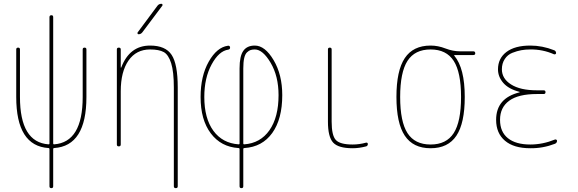

<svg xmlns="http://www.w3.org/2000/svg" viewBox="-20 -770 3040 1010"><path d="M235.4 8.8Q65.4 -2 65.4 -259.8V-509.8Q65.4 -519.5 75.2 -519.5Q85 -519.5 85 -509.8V-259.8Q85 -21.5 235.4 -10.7Q240.2 -10.7 240.2 -14.6V-679.7Q240.2 -689.5 250 -689.9Q259.8 -690.4 259.8 -679.7V-14.6Q259.8 -10.7 264.6 -10.7Q415 -21.5 415 -259.8V-509.8Q415 -519.5 424.8 -519.5Q434.6 -519.5 434.6 -509.8V-259.8Q434.6 -2 264.6 8.8Q259.8 8.8 259.8 14.6V210Q259.8 219.7 250 219.7Q240.2 219.7 240.2 210V14.6Q240.2 8.8 235.4 8.8Z M594.7 -9.8V-509.8Q594.7 -519.5 605 -519.5Q615.2 -519.5 615.2 -509.8V-415Q615.2 -414.1 616.2 -414.1Q618.2 -414.1 618.2 -416Q662.1 -530.3 769.5 -530.3Q850.6 -530.3 882.8 -481.4Q915 -432.6 915 -309.6V210Q915 219.7 904.8 219.7Q894.5 219.7 894.5 210V-309.6Q894.5 -392.6 880.4 -437.5Q866.2 -482.4 841.3 -496.1Q816.4 -509.8 769.5 -509.8Q696.3 -509.8 655.8 -451.2Q615.2 -392.6 615.2 -290V-9.8Q615.2 0 605 0Q594.7 0 594.7 -9.8ZM709 -589.8Q705.1 -589.8 703.6 -593.3Q702.1 -596.7 704.1 -599.6L808.6 -740.2Q816.4 -750 829.1 -750Q833 -750 834.5 -746.6Q835.9 -743.2 834 -740.2L728.5 -599.6Q720.7 -589.8 709 -589.8Z M1259.8 -410.2V-14.6Q1259.8 -10.7 1264.6 -10.7Q1349.6 -16.6 1397.5 -85Q1445.3 -153.3 1445.3 -269.5Q1445.3 -369.1 1403.8 -439.5Q1362.3 -509.8 1320.3 -509.8Q1307.6 -509.8 1298.3 -506.8Q1289.1 -503.9 1279.3 -494.6Q1269.5 -485.4 1264.6 -464.4Q1259.8 -443.4 1259.8 -410.2ZM1234.4 8.8Q1142.6 2.9 1088.9 -68.4Q1035.2 -139.6 1035.2 -259.8Q1035.2 -370.1 1078.1 -445.8Q1121.1 -521.5 1178.7 -529.3Q1189.5 -531.2 1190.4 -519.5Q1190.4 -510.7 1180.7 -508.8Q1131.8 -502 1093.3 -431.2Q1054.7 -360.4 1054.7 -259.8Q1054.7 -147.5 1102.5 -82Q1150.4 -16.6 1235.4 -10.7Q1240.2 -10.7 1240.2 -14.6V-410.2Q1240.2 -474.6 1259.8 -502.4Q1279.3 -530.3 1320.3 -530.3Q1374 -530.3 1419.4 -453.6Q1464.8 -377 1464.8 -269.5Q1464.8 -143.6 1412.1 -70.3Q1359.4 2.9 1265.6 8.8Q1259.8 8.8 1259.8 14.6V210Q1259.8 219.7 1250 219.7Q1240.2 219.7 1240.2 210V14.6Q1240.2 8.8 1234.4 8.8Z M1835 9.8Q1759.8 9.8 1732.4 -20Q1705.1 -49.8 1705.1 -129.9V-509.8Q1705.1 -519.5 1714.8 -519.5Q1724.6 -519.5 1724.6 -509.8V-129.9Q1724.6 -57.6 1746.6 -33.7Q1768.6 -9.8 1835 -9.8Q1870.1 -9.8 1905.3 -19.5Q1909.2 -20.5 1912.1 -18.6Q1915 -16.6 1915 -12.7Q1915 -2.9 1906.2 0Q1869.1 9.8 1835 9.8Z M2366.7 -449.7Q2328.1 -509.8 2245.1 -509.8Q2162.1 -509.8 2123.5 -449.7Q2085 -389.6 2085 -259.8Q2085 -129.9 2123.5 -69.8Q2162.1 -9.8 2245.1 -9.8Q2328.1 -9.8 2366.7 -69.8Q2405.3 -129.9 2405.3 -259.8Q2405.3 -389.6 2366.7 -449.7ZM2245.1 -530.3Q2284.2 -530.3 2323.2 -515.1Q2362.3 -500 2400.4 -500H2469.7Q2479.5 -500 2480 -490.2Q2480.5 -480.5 2469.7 -480.5H2370.1Q2369.1 -480.5 2369.1 -479Q2369.1 -477.5 2369.6 -477.5Q2370.1 -477.5 2370.1 -476.6Q2424.8 -411.1 2424.8 -259.8Q2424.8 -122.1 2380.9 -56.2Q2336.9 9.8 2245.1 9.8Q2153.3 9.8 2109.4 -56.2Q2065.4 -122.1 2065.4 -260.3Q2065.4 -398.4 2109.4 -464.4Q2153.3 -530.3 2245.1 -530.3Z M2712.9 -284.2Q2713.9 -284.2 2713.9 -285.2Q2713.9 -287.1 2711.9 -287.1Q2655.3 -301.8 2627.4 -334Q2599.6 -366.2 2599.6 -405.3Q2599.6 -462.9 2644 -496.6Q2688.5 -530.3 2769.5 -530.3Q2833 -530.3 2894.5 -505.9Q2904.3 -502.9 2905.3 -491.2Q2905.3 -487.3 2902.3 -485.4Q2899.4 -483.4 2894.5 -484.4Q2835 -510.7 2769.5 -509.8Q2744.1 -509.8 2722.2 -505.9Q2700.2 -502 2675.3 -492.2Q2650.4 -482.4 2635.3 -459.5Q2620.1 -436.5 2620.1 -405.3Q2620.1 -356.4 2668.5 -325.7Q2716.8 -294.9 2804.7 -294.9H2839.8Q2849.6 -294.9 2849.6 -285.2Q2849.6 -275.4 2839.8 -275.4H2804.7Q2707 -275.4 2658.7 -240.2Q2610.4 -205.1 2610.4 -139.6Q2610.4 -76.2 2651.9 -43Q2693.4 -9.8 2769.5 -9.8Q2835 -9.8 2899.4 -36.1Q2903.3 -37.1 2906.7 -35.2Q2910.2 -33.2 2910.2 -29.3Q2910.2 -18.6 2899.4 -13.7Q2835.9 10.7 2769.5 9.8Q2682.6 9.8 2636.2 -29.8Q2589.8 -69.3 2589.8 -139.6Q2589.8 -253.9 2712.9 -284.2Z"/></svg>

Font: Rounded-X Mgen+ 2m thin
Style: Regular
Weight: 100
Designer: [Source Han Sans]
Ryoko NISHIZUKA  (kana & ideographs); Paul D. Hunt (Latin, Greek & Cyrillic); Wenlong ZHANG  (bopomofo
Version: Version 1.059.20150602